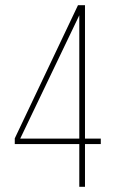

<svg xmlns="http://www.w3.org/2000/svg" viewBox="-20 -721 446 741"><path d="M369 -165H308V0H286V-165H37V-187L281 -701H308V-186H369ZM286 -662 58 -186H286Z"/></svg>

Font: Bebas Neue Light
Style: Regular
Weight: 300
Designer: Ryoichi Tsunekawa
Foundry: Ryoichi Tsunekawa
Version: Version 001.003; ttfautohint (v1.5.65-e2d9)